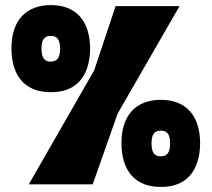

<svg xmlns="http://www.w3.org/2000/svg" viewBox="-20 -724 831 754"><path d="M93 0H344L442 -278L685 -700H434L350 -448ZM180 -362C276 -361 333 -421 334 -534C333 -645 276 -704 180 -704C83 -704 25 -645 25 -534C25 -421 83 -361 180 -362ZM179 -482C154 -482 143 -498 143 -533C143 -568 154 -583 179 -583C205 -583 216 -568 216 -533C216 -498 205 -482 179 -482ZM612 10C708 11 765 -49 766 -162C765 -273 708 -332 612 -332C515 -332 457 -273 457 -162C457 -49 515 11 612 10ZM611 -110C586 -110 575 -126 575 -161C575 -196 586 -211 611 -211C637 -211 648 -196 648 -161C648 -126 637 -110 611 -110Z"/></svg>

Font: Finlandica Black
Style: Regular
Weight: 900
Designer: Niklas Ekholm, Juho Hiilivirta, Jaakko Suomalainen
Foundry: Helsinki Type Studio
Version: Version 2.000;Glyphs 3.2 (3202)